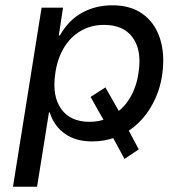

<svg xmlns="http://www.w3.org/2000/svg" viewBox="-20 -525 701 725"><path d="M29 180 137 -496H218L202 -391H206Q239 -449 290 -477Q341 -505 405 -505Q473 -505 518.5 -472.5Q564 -440 583.5 -381.5Q603 -323 593 -247Q584 -178 549 -119.5Q514 -61 459 -27L463 -38L504 39L450 75L404 -10L418 -7Q397 1 374.5 5Q352 9 328 9Q266 9 225 -20Q184 -49 168 -100L165 -101L120 180ZM318 -65Q336 -65 351.5 -68Q367 -71 383 -77L375 -65L322 -159L378 -195L432 -100L422 -101Q455 -125 476.5 -165.5Q498 -206 504 -257Q515 -337 480.5 -384Q446 -431 373 -431Q323 -431 283.5 -407.5Q244 -384 219.5 -341.5Q195 -299 188 -242Q177 -161 211.5 -113Q246 -65 318 -65Z"/></svg>

Font: Nunito Sans 7pt
Style: Italic
Weight: 400
Italic angle: -9°
Designer: Vernon Adams
Foundry: Vernon Adams
Version: Version 3.101;gftools[0.9.27]